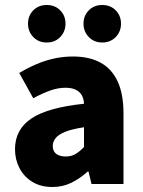

<svg xmlns="http://www.w3.org/2000/svg" viewBox="-20 -736 571 768"><path d="M189 12Q143 12 109.5 -8.5Q76 -29 58 -63.5Q40 -98 40 -139Q40 -218 105.5 -262Q171 -306 316 -321Q315 -342 306.5 -356Q298 -370 282 -377.5Q266 -385 242 -385Q212 -385 181 -374Q150 -363 113 -343L57 -444Q90 -464 125 -479Q160 -494 196.5 -502Q233 -510 272 -510Q337 -510 382 -485.5Q427 -461 450.5 -410.5Q474 -360 474 -281V0H346L334 -50H331Q300 -22 265.5 -5Q231 12 189 12ZM243 -110Q266 -110 283 -120.5Q300 -131 316 -148V-227Q269 -220 241.5 -209Q214 -198 202.5 -183.5Q191 -169 191 -152Q191 -131 205 -120.5Q219 -110 243 -110ZM167 -566Q134 -566 113 -588Q92 -610 92 -641Q92 -673 113 -694.5Q134 -716 167 -716Q200 -716 221 -694.5Q242 -673 242 -641Q242 -610 221 -588Q200 -566 167 -566ZM389 -566Q356 -566 335 -588Q314 -610 314 -641Q314 -673 335 -694.5Q356 -716 389 -716Q422 -716 443 -694.5Q464 -673 464 -641Q464 -610 443 -588Q422 -566 389 -566Z"/></svg>

Font: Mada ExtraBold
Style: Regular
Weight: 800
Designer: Khaled Hosny
Version: Version 1.5